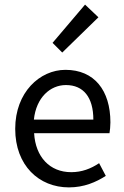

<svg xmlns="http://www.w3.org/2000/svg" viewBox="-20 -801 536 833"><path d="M208 -615 250 -573 407 -726 349 -781ZM46 -242C46 -83 149 12 279 12C345 12 397 -11 439 -38L410 -93C374 -69 335 -54 289 -54C196 -54 134 -120 128 -223H455C457 -235 459 -253 459 -270C459 -409 389 -498 264 -498C153 -498 46 -401 46 -242ZM385 -282H127C137 -378 198 -432 266 -432C342 -432 385 -379 385 -282Z"/></svg>

Font: Cambridge Sans
Style: Regular
Weight: 400
Version: Version 2.020;PS 002.020;hotconv 1.0.88;makeotf.lib2.5.64775